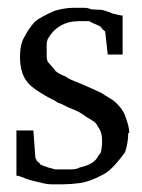

<svg xmlns="http://www.w3.org/2000/svg" viewBox="-20 -467 368 499"><path d="M237.3 -400 225.3 -405.3Q224 -405.3 212 -412H185.3Q130.7 -412 104 -365.3Q101.3 -358.7 101.3 -352V-320Q101.3 -313.3 104 -306.7Q109.3 -300 114 -295.3Q118.7 -290.7 124 -282.7Q133.3 -274.7 150.7 -268Q161.3 -260 184 -252Q218.7 -237.3 244 -225.3Q253.3 -218.7 264 -212.7Q274.7 -206.7 282.7 -198.7Q298.7 -182.7 304 -169.3Q316 -138.7 316 -121.3H313.3Q313.3 -97.3 305.3 -72Q272 -25.3 248 -13.3Q213.3 5.3 188 8.7Q162.7 12 144 12H113.3Q102.7 12 92.7 9.3Q82.7 6.7 73.3 4.7Q64 2.7 55.3 0Q46.7 -2.7 39.3 -6Q32 -9.3 22.7 -10.7V-128H66.7L72 -56Q74.7 -53.3 74.7 -50.7Q77.3 -46.7 80.7 -44.7Q84 -42.7 84 -40L96 -34.7Q100 -34.7 104 -32L124 -26.7Q146.7 -26.7 162.7 -26.7Q178.7 -26.7 188 -32Q220 -38.7 232 -56Q236 -64 241.3 -69.3Q245.3 -80 245.3 -102Q245.3 -124 234.7 -137.3Q230.7 -146.7 222.7 -152Q214.7 -157.3 205.3 -162.7Q185.3 -177.3 172 -182Q158.7 -186.7 149.3 -192Q140 -197.3 130.7 -200Q121.3 -206.7 112 -210.7Q108 -212 87.3 -224.7Q66.7 -237.3 56 -248Q32 -272 32 -318.7Q32 -353.3 44 -372Q54.7 -393.3 72 -412Q88 -424 121.3 -438.7Q148 -446.7 170.7 -446.7H200Q208 -446.7 217.3 -442.7L245.3 -441.3Q268 -434.7 272 -432Q290.7 -426.7 298.7 -426.7V-325.3H260L253.3 -385.3Q244 -392 244 -394.7Q244 -396 241.3 -396V-398.7H240Q237.3 -398.7 237.3 -400Z"/></svg>

Font: Peddana
Style: Regular
Weight: 400
Designer: Appaji Ambarisha Darbha
Foundry: Appaji Ambarisha Darbha
Version: Version 1.0.4; ttfautohint (v1.2.25-373a) -l 7 -r 28 -G 50 -